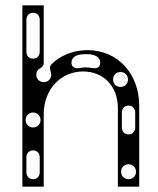

<svg xmlns="http://www.w3.org/2000/svg" viewBox="-20 -700 594 720"><path d="M64 0H144V-272C144 -365 208 -432 292 -432C368 -432 422 -376 422 -296V0H502V-304C502 -424 421 -512 308 -512C255 -512 206 -492 173 -459C161 -447 172 -432 172 -420C172 -404 160 -392 144 -392C128 -392 116 -404 116 -420C116 -430 121 -439 132 -445C139 -449 144 -455 144 -464V-680H64ZM104 -28C89 -28 79 -39 79 -54V-110C79 -125 89 -136 104 -136C119 -136 129 -125 129 -110V-54C129 -39 119 -28 104 -28ZM104 -222C88 -222 76 -234 76 -250C76 -266 88 -278 104 -278C120 -278 132 -266 132 -250C132 -234 120 -222 104 -222ZM462 -28C446 -28 434 -40 434 -56C434 -72 446 -84 462 -84C478 -84 490 -72 490 -56C490 -40 478 -28 462 -28ZM462 -196C447 -196 437 -207 437 -222V-278C437 -293 447 -304 462 -304C477 -304 487 -293 487 -278V-222C487 -207 477 -196 462 -196ZM248 -465C248 -485 266 -497 300 -497H304C338 -497 356 -485 356 -465C356 -449 344 -441 324 -445C308 -448 296 -448 280 -445C260 -441 248 -449 248 -465ZM432 -374C416 -374 404 -386 404 -402C404 -418 416 -430 432 -430C448 -430 460 -418 460 -402C460 -386 448 -374 432 -374ZM104 -480C89 -480 79 -491 79 -506V-626C79 -641 89 -652 104 -652C119 -652 129 -641 129 -626V-506C129 -491 119 -480 104 -480Z"/></svg>

Font: Apfel Grotezk Brukt
Style: Regular
Weight: 300
Designer: Luigi Gorlero
Foundry: © 2023, Luigi Gorlero & Collletttivo
Version: Version 2.000;Glyphs 3.2 (3217)